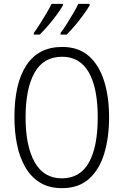

<svg xmlns="http://www.w3.org/2000/svg" viewBox="-20 -968 642 998"><path d="M547 -358Q547 -255 522.5 -172Q498 -89 444 -39.5Q390 10 302 10Q235 10 188 -19Q141 -48 111.5 -99Q82 -150 68.5 -216.5Q55 -283 55 -359Q55 -536 118 -630Q181 -724 303 -724Q388 -724 441.5 -677Q495 -630 521 -547.5Q547 -465 547 -358ZM113 -358Q113 -208 160.5 -124.5Q208 -41 301 -41Q396 -41 442 -123Q488 -205 488 -358Q488 -511 441.5 -592Q395 -673 303 -673Q206 -673 159.5 -590Q113 -507 113 -358ZM446 -940Q435 -921 414.5 -892.5Q394 -864 370 -835.5Q346 -807 326 -788H295V-797Q311 -818 329 -846.5Q347 -875 363 -902.5Q379 -930 387 -948H446ZM307 -940Q296 -920 275.5 -892Q255 -864 231 -836Q207 -808 186 -788H156V-797Q172 -819 190 -847.5Q208 -876 223.5 -902.5Q239 -929 248 -948H307Z"/></svg>

Font: Noto Sans Khmer UI Condensed Light
Style: Regular
Weight: 300
Width: 3
Designer: Danh Hong and the Monotype Design Team
Foundry: Monotype Imaging Inc.
Version: Version 2.002; ttfautohint (v1.8.4.7-5d5b)